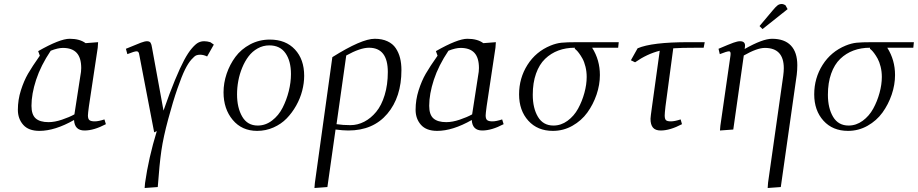

<svg xmlns="http://www.w3.org/2000/svg" viewBox="-20 -651 4613 965"><path d="M69.8 -99.1Q69.8 -149.4 85 -197Q100.1 -244.6 120.8 -280.5Q141.6 -316.4 180.2 -371.1L171.9 -394Q280.8 -456.1 330.1 -456.1Q380.9 -456.1 410.2 -434.1L473.1 -439L471.2 -411.1L426.8 -116.2Q421.9 -79.6 421.9 -70.8Q421.9 -53.2 429.7 -47.1Q437.5 -41 456.1 -41Q474.6 -41 504.9 -50.8L512.2 -26.9Q451.7 4.9 404.8 4.9Q355 4.9 352.1 -47.9Q255.9 6.8 178.2 6.8Q123.5 6.8 96.7 -23.7Q69.8 -54.2 69.8 -99.1ZM138.2 -119.1Q138.2 -74.7 159.4 -55.9Q180.7 -37.1 224.1 -37.1Q254.9 -37.1 291.7 -49.6Q328.6 -62 354 -76.2L383.8 -269Q388.2 -291 388.2 -309.1Q388.2 -360.8 365.2 -385.5Q342.3 -410.2 295.9 -410.2Q271 -410.2 234.9 -396Q185.1 -321.8 161.6 -250.2Q138.2 -178.7 138.2 -119.1Z M612.8 -405.8Q667.5 -428.7 687.7 -436.3Q708 -443.8 718.8 -443.8Q731.9 -443.8 736.8 -436Q741.7 -428.2 744.1 -411.1L801.8 -95.2Q832.5 -183.6 859.1 -247.8Q885.7 -312 905.8 -349.4Q925.8 -386.7 944.6 -408.4Q963.4 -430.2 977.1 -437Q990.7 -443.8 1005.9 -443.8Q1021 -443.8 1037.1 -439L1054.7 -426.8L1021 -367.2Q1002.9 -376 985.8 -376Q975.1 -376 966.6 -372.8Q958 -369.6 941.9 -351.6Q925.8 -333.5 909.9 -301.5Q894 -269.5 871.8 -205.8Q849.6 -142.1 825.7 -53.2Q800.8 38.6 791 106.7Q781.2 174.8 772.9 289.1L707 293.9L709 269Q726.6 143.6 768.1 7.8L754.9 14.2L680.7 -372.1Q678.7 -385.3 675.5 -389.2Q672.4 -393.1 666 -393.1Q655.8 -393.1 620.1 -378.9Z M1103.5 -187Q1103.5 -233.9 1119.1 -280.3Q1134.8 -326.7 1163.3 -365.2Q1191.9 -403.8 1237.3 -428Q1282.7 -452.1 1336.4 -452.1Q1416 -452.1 1462.4 -402.3Q1508.8 -352.5 1508.8 -270Q1508.8 -233.4 1498.8 -194.8Q1488.8 -156.2 1468.5 -120.1Q1448.2 -84 1420.7 -55.7Q1393.1 -27.3 1354.5 -10.3Q1315.9 6.8 1272.5 6.8Q1195.8 6.8 1149.7 -48.3Q1103.5 -103.5 1103.5 -187ZM1171.4 -176.8Q1171.4 -109.4 1197.5 -64.7Q1223.6 -20 1275.4 -20Q1314.5 -20 1347.4 -45.2Q1380.4 -70.3 1400.4 -109.6Q1420.4 -148.9 1431.4 -193.1Q1442.4 -237.3 1442.4 -278.8Q1442.4 -344.2 1415 -383.5Q1387.7 -422.9 1333.5 -422.9Q1302.2 -422.9 1275.1 -407.7Q1248 -392.6 1229.2 -367.7Q1210.4 -342.8 1197.3 -310.8Q1184.1 -278.8 1177.7 -244.6Q1171.4 -210.4 1171.4 -176.8Z M1560.5 293.9 1562.5 269 1650.4 -363.8Q1797.4 -456.1 1863.3 -456.1Q1900.4 -456.1 1927.2 -443.6Q1954.1 -431.2 1969 -408.9Q1983.9 -386.7 1990.7 -359.6Q1997.6 -332.5 1997.6 -298.8Q1997.6 -162.6 1926.5 -78.9Q1855.5 4.9 1730.5 4.9Q1704.6 4.9 1666.5 0L1625.5 289.1ZM1671.4 -26.9Q1703.6 -22 1741.2 -22Q1777.3 -22 1810.8 -39.3Q1844.2 -56.6 1870.8 -88.9Q1897.5 -121.1 1913.3 -173.1Q1929.2 -225.1 1929.2 -289.1Q1929.2 -411.1 1834.5 -411.1Q1790.5 -411.1 1720.2 -372.1Z M2068.8 -99.1Q2068.8 -149.4 2084 -197Q2099.1 -244.6 2119.9 -280.5Q2140.6 -316.4 2179.2 -371.1L2170.9 -394Q2279.8 -456.1 2329.1 -456.1Q2379.9 -456.1 2409.2 -434.1L2472.2 -439L2470.2 -411.1L2425.8 -116.2Q2420.9 -79.6 2420.9 -70.8Q2420.9 -53.2 2428.7 -47.1Q2436.5 -41 2455.1 -41Q2473.6 -41 2503.9 -50.8L2511.2 -26.9Q2450.7 4.9 2403.8 4.9Q2354 4.9 2351.1 -47.9Q2254.9 6.8 2177.2 6.8Q2122.6 6.8 2095.7 -23.7Q2068.8 -54.2 2068.8 -99.1ZM2137.2 -119.1Q2137.2 -74.7 2158.4 -55.9Q2179.7 -37.1 2223.1 -37.1Q2253.9 -37.1 2290.8 -49.6Q2327.6 -62 2353 -76.2L2382.8 -269Q2387.2 -291 2387.2 -309.1Q2387.2 -360.8 2364.3 -385.5Q2341.3 -410.2 2294.9 -410.2Q2270 -410.2 2233.9 -396Q2184.1 -321.8 2160.6 -250.2Q2137.2 -178.7 2137.2 -119.1Z M2588.9 -176.8Q2588.9 -258.3 2631.1 -325Q2673.3 -391.6 2747.1 -421.9Q2775.9 -433.6 2801.8 -436.3Q2827.6 -439 2880.9 -439H3089.8L3086.9 -411.1H2956.1Q2995.1 -349.6 2995.1 -273.9Q2995.1 -225.1 2978.3 -175.5Q2961.4 -126 2931.9 -85.2Q2902.3 -44.4 2856.9 -18.8Q2811.5 6.8 2758.8 6.8Q2681.6 6.8 2635.3 -44.4Q2588.9 -95.7 2588.9 -176.8ZM2657.7 -174.8Q2657.7 -107.4 2683.8 -63.7Q2710 -20 2761.7 -20Q2799.8 -20 2832.5 -43.9Q2865.2 -67.9 2885.5 -105Q2905.8 -142.1 2917.2 -184.1Q2928.7 -226.1 2928.7 -264.2Q2928.7 -291.5 2922.6 -315.9Q2916.5 -340.3 2907.7 -356.2Q2898.9 -372.1 2890.1 -383.8Q2881.3 -395.5 2875.5 -400.4L2869.1 -405.8V-411.1Q2824.2 -411.1 2786.6 -397.2Q2749 -383.3 2719.7 -355.2Q2690.4 -327.1 2674.1 -281Q2657.7 -234.9 2657.7 -174.8Z M3150.9 -348.1 3184.6 -408.2Q3255.9 -439 3439.9 -439H3522L3516.6 -411.1H3485.8Q3400.9 -411.1 3363.8 -408.2L3324.7 -116.2Q3320.8 -81.5 3320.8 -70.8Q3320.8 -53.2 3327.1 -47.1Q3333.5 -41 3351.6 -41Q3370.6 -41 3400.9 -50.8L3407.7 -26.9Q3347.2 4.9 3300.8 4.9Q3273.9 4.9 3261.7 -9.8Q3249.5 -24.4 3249.5 -54.2Q3249.5 -62.5 3256.8 -113.8L3295.9 -396Q3231.9 -379.9 3171.9 -337.9Z M3591.3 -405.8Q3646 -429.2 3666.5 -436.5Q3687 -443.8 3699.2 -443.8Q3724.6 -443.8 3724.6 -421.9Q3724.6 -416 3723.6 -411.1L3722.7 -404.8Q3813 -456.1 3860.4 -456.1Q3922.9 -456.1 3955.1 -422.1Q3987.3 -388.2 3987.3 -323.2Q3987.3 -298.8 3984.4 -274.9L3904.3 289.1L3838.4 293.9L3840.3 267.1L3916.5 -270Q3919.4 -291.5 3919.4 -308.1Q3919.4 -410.2 3824.2 -410.2Q3785.2 -410.2 3718.3 -372.1L3665.5 0L3598.6 4.9L3600.6 -19L3651.4 -372.1Q3654.3 -393.1 3644.5 -393.1Q3633.3 -393.1 3597.7 -378.9ZM3797.4 -520 3862.3 -597.2Q3878.4 -616.7 3887.7 -623.8Q3897 -630.9 3909.2 -630.9Q3913.6 -630.9 3918.2 -629.2Q3922.9 -627.4 3925.3 -626L3928.2 -624L3938.5 -605L3812.5 -504.9Z M4072.3 -176.8Q4072.3 -258.3 4114.5 -325Q4156.7 -391.6 4230.5 -421.9Q4259.3 -433.6 4285.2 -436.3Q4311 -439 4364.3 -439H4573.2L4570.3 -411.1H4439.5Q4478.5 -349.6 4478.5 -273.9Q4478.5 -225.1 4461.7 -175.5Q4444.8 -126 4415.3 -85.2Q4385.7 -44.4 4340.3 -18.8Q4294.9 6.8 4242.2 6.8Q4165 6.8 4118.7 -44.4Q4072.3 -95.7 4072.3 -176.8ZM4141.1 -174.8Q4141.1 -107.4 4167.2 -63.7Q4193.4 -20 4245.1 -20Q4283.2 -20 4315.9 -43.9Q4348.6 -67.9 4368.9 -105Q4389.2 -142.1 4400.6 -184.1Q4412.1 -226.1 4412.1 -264.2Q4412.1 -291.5 4406 -315.9Q4399.9 -340.3 4391.1 -356.2Q4382.3 -372.1 4373.5 -383.8Q4364.7 -395.5 4358.9 -400.4L4352.5 -405.8V-411.1Q4307.6 -411.1 4270 -397.2Q4232.4 -383.3 4203.1 -355.2Q4173.8 -327.1 4157.5 -281Q4141.1 -234.9 4141.1 -174.8Z"/></svg>

Font: Dehuti Alt
Style: Italic
Weight: 400
Version: Version 1.2